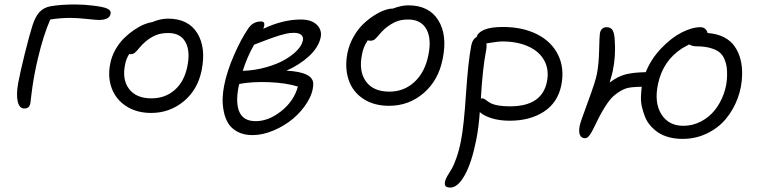

<svg xmlns="http://www.w3.org/2000/svg" viewBox="-20 -551 3438 867"><path d="M89.8 -61Q67.4 -61 60.1 -92.3Q52.7 -123.5 62 -175.8Q71.3 -225.6 92.5 -311Q113.8 -396.5 127 -437Q139.6 -476.1 158.4 -496.6Q177.2 -517.1 209 -522.9Q254.9 -530.8 319.8 -530.8Q358.9 -530.8 401.1 -525.6Q443.4 -520.5 461.9 -513.2Q483.4 -504.4 479 -487.8Q474.1 -460.9 425.8 -460.9Q414.1 -460.9 370.6 -465.6Q327.1 -470.2 295.9 -470.2Q253.9 -470.2 207 -462.9Q176.3 -393.6 150.9 -286.1Q143.1 -254.4 136.2 -217.5Q129.4 -180.7 126 -155.8Q122.6 -130.9 119.9 -108.4Q117.2 -85.9 117.2 -85Q112.8 -61 89.8 -61Z M662.6 -41Q597.2 -41 550.3 -71.3Q503.4 -101.6 484.6 -152.1Q465.8 -202.6 477.5 -262.2Q483.9 -296.4 501.2 -326.9Q518.6 -357.4 540.3 -378.7Q562 -399.9 586.2 -416.3Q610.4 -432.6 631.1 -440.9Q651.9 -449.2 667.5 -451.2Q704.1 -466.8 738.8 -466.8Q830.1 -466.8 870.6 -401.6Q911.1 -336.4 890.6 -233.9Q873 -146 809.6 -93.5Q746.1 -41 662.6 -41ZM544.9 -259.8Q530.8 -191.4 563 -149.2Q595.2 -106.9 663.6 -106.9Q726.1 -106.9 769 -144.8Q812 -182.6 825.7 -250Q840.3 -319.8 817.6 -360.8Q794.9 -401.9 739.7 -401.9Q707.5 -401.9 684.1 -392.3Q660.6 -382.8 636.7 -362.8Q622.1 -350.6 609.4 -335Q596.7 -319.3 589.1 -313Q581.5 -306.6 569.8 -306.2Q568.4 -306.2 566.4 -306.6Q564.5 -307.1 563.5 -307.1Q548.8 -283.7 544.9 -259.8Z M1120.1 59.1Q1081.1 59.1 1053 44.2Q1024.9 29.3 1010.7 6.1Q996.6 -17.1 990.5 -47.6Q984.4 -78.1 985.4 -106.9Q986.3 -135.7 992.2 -165Q1004.4 -227.5 1035.9 -300.3Q1067.4 -373 1100.1 -420.9Q1121.1 -454.1 1159.2 -454.1Q1176.3 -454.1 1173.3 -435.1Q1170.9 -424.8 1168.5 -420.9Q1257.3 -462.9 1338.4 -462.9Q1386.7 -462.9 1410.6 -439.2Q1434.6 -415.5 1428.2 -382.8Q1418.9 -337.9 1376.2 -298.1Q1333.5 -258.3 1273.4 -231.9Q1396 -225.6 1394.5 -170.9Q1393.6 -131.3 1367.9 -89.6Q1342.3 -47.9 1303.7 -15.4Q1265.1 17.1 1215.6 38.1Q1166 59.1 1120.1 59.1ZM1307.1 -402.8Q1297.4 -402.8 1287.4 -401.6Q1277.3 -400.4 1264.4 -397Q1251.5 -393.6 1242.4 -391.1Q1233.4 -388.7 1215.8 -382.3Q1198.2 -376 1189.9 -373Q1181.6 -370.1 1158.9 -361.3Q1136.2 -352.5 1127.4 -349.1Q1095.7 -293.5 1076.2 -231Q1129.9 -232.9 1179.9 -246.8Q1230 -260.7 1264.6 -280.5Q1299.3 -300.3 1321.3 -323.2Q1343.3 -346.2 1347.2 -367.2Q1351.1 -383.8 1340.6 -393.3Q1330.1 -402.8 1307.1 -402.8ZM1057.1 -158.2Q1043 -85 1061.5 -44.4Q1080.1 -3.9 1134.3 -3.9Q1193.4 -3.9 1250.5 -49.6Q1307.6 -95.2 1325.2 -160.2Q1271.5 -176.8 1195.6 -179.9Q1119.6 -183.1 1060.5 -171.9Q1060.1 -170.4 1059.3 -167.7Q1058.6 -165 1058.1 -162.6Q1057.6 -160.2 1057.1 -158.2Z M1736.8 -73.2Q1668 -73.2 1620.1 -105Q1572.3 -136.7 1554.2 -190.7Q1536.1 -244.6 1548.8 -311Q1556.6 -349.6 1575.7 -383.5Q1594.7 -417.5 1618.2 -440.4Q1641.6 -463.4 1667.5 -480Q1693.4 -496.6 1715.1 -504.4Q1736.8 -512.2 1752 -512.2H1753.9Q1792 -526.9 1823.7 -526.9Q1917.5 -526.9 1959.2 -459.5Q2001 -392.1 1979 -285.2Q1960.4 -189 1893.6 -131.1Q1826.7 -73.2 1736.8 -73.2ZM1614.7 -305.2Q1599.1 -229 1632.6 -183.1Q1666 -137.2 1737.8 -137.2Q1804.7 -137.2 1851.8 -181.2Q1898.9 -225.1 1914.1 -300.8Q1929.7 -375.5 1905.5 -419.2Q1881.3 -462.9 1822.8 -462.9Q1791 -462.9 1768.1 -453.1Q1745.1 -443.4 1719.7 -422.9Q1705.6 -410.6 1692.6 -395Q1679.7 -379.4 1672.1 -373.3Q1664.6 -367.2 1652.8 -367.2Q1643.6 -367.2 1640.6 -369.1Q1620.1 -338.4 1614.7 -305.2Z M2281.7 -5.9Q2236.8 -5.9 2200.9 -16.8Q2165 -27.8 2146.5 -44.9Q2141.6 25.9 2130.4 81.1Q2109.9 184.1 2078.6 240Q2047.4 295.9 2013.7 295.9Q1998 295.9 1992.4 289.8Q1986.8 283.7 1989.7 268.1Q1991.7 257.8 2000.2 243.4Q2008.8 229 2018.6 213.4Q2028.3 197.8 2040.5 163.6Q2052.7 129.4 2061.5 85Q2074.7 19 2084.2 -126.7Q2093.8 -272.5 2108.4 -347.2Q2114.3 -375 2132.3 -383.8Q2137.7 -404.3 2166.7 -416.7Q2195.8 -429.2 2250.5 -429.2Q2340.3 -429.2 2405.8 -396Q2471.2 -362.8 2500.5 -302.5Q2529.8 -242.2 2514.6 -166Q2498.5 -87.4 2435.8 -46.6Q2373 -5.9 2281.7 -5.9ZM2156.7 -106.9Q2163.1 -106.9 2168.7 -103.3Q2174.3 -99.6 2181.4 -94.2Q2188.5 -88.9 2199.2 -83.5Q2210 -78.1 2231.4 -74.5Q2252.9 -70.8 2282.7 -70.8Q2427.7 -70.8 2449.7 -182.1Q2460.4 -235.4 2438.2 -276.9Q2416 -318.4 2366.2 -341.1Q2316.4 -363.8 2248.5 -363.8Q2237.8 -363.8 2225.6 -362.3Q2213.4 -360.8 2197 -358.2Q2180.7 -355.5 2176.3 -355Q2178.7 -339.8 2174.3 -318.8Q2159.2 -241.2 2151.4 -106Z M3062 76.2Q3028.8 76.2 3000.7 68.6Q2972.7 61 2952.9 47.9Q2933.1 34.7 2917.5 16.8Q2901.9 -1 2893.3 -22Q2884.8 -43 2879.2 -66.2Q2873.5 -89.4 2874.3 -112.8Q2875 -136.2 2877.9 -159.2Q2829.6 -158.7 2808.3 -152.1Q2787.1 -145.5 2761.2 -126Q2754.9 -121.6 2748.5 -115.5Q2742.2 -109.4 2736.8 -103.3Q2731.4 -97.2 2725.3 -88.4Q2719.2 -79.6 2714.8 -73Q2710.4 -66.4 2704.6 -56.4Q2698.7 -46.4 2695.3 -40.5Q2691.9 -34.7 2686.8 -24.7Q2681.6 -14.6 2679.7 -10.5Q2677.7 -6.3 2673.1 2.7Q2668.5 11.7 2668 13.2Q2652.3 46.4 2642.3 59.8Q2632.3 73.2 2622.1 73.2Q2605 73.2 2598.6 58.1Q2592.3 43 2598.1 15.1Q2601.1 0 2635.5 -93Q2669.9 -186 2675.3 -216.8Q2684.1 -260.3 2685.5 -325.7Q2687 -391.1 2689 -400.9Q2691.4 -413.6 2699 -420.9Q2706.5 -428.2 2718.3 -428.2Q2738.8 -428.2 2746.6 -414.1Q2754.4 -399.9 2755.9 -371.1Q2761.2 -297.4 2747.1 -231Q2744.6 -218.3 2732.9 -178.2Q2769.5 -206.1 2804.9 -215.1Q2840.3 -224.1 2896 -225.1Q2919.4 -283.7 2964.6 -331.5Q3009.8 -379.4 3057.1 -403.8Q3104.5 -428.2 3143.1 -428.2Q3155.3 -428.2 3163.8 -421.1Q3172.4 -414.1 3175.3 -401.9Q3217.8 -398.9 3248.8 -383.1Q3279.8 -367.2 3297.6 -341.3Q3315.4 -315.4 3323.7 -283.4Q3332 -251.5 3331.1 -212.9Q3330.1 -158.2 3310.8 -106.4Q3291.5 -54.7 3257.6 -13.9Q3223.6 26.9 3172.6 51.5Q3121.6 76.2 3062 76.2ZM2951.2 -170.9Q2933.6 -87.9 2966.3 -35.4Q2999 17.1 3065.9 17.1Q3107.9 17.1 3145.3 -2.4Q3182.6 -22 3207.8 -53.7Q3232.9 -85.4 3247.6 -125.5Q3262.2 -165.5 3263.2 -207Q3263.7 -231 3261.5 -248Q3259.3 -265.1 3251.2 -284.2Q3243.2 -303.2 3228.8 -314.9Q3214.4 -326.7 3188 -334.2Q3161.6 -341.8 3125 -341.8Q3107.4 -341.8 3092.3 -350.1Q3089.8 -350.1 3087.9 -348.1Q3065.9 -335.9 3062 -334Q2973.1 -277.3 2951.2 -170.9Z"/></svg>

Font: Shantell Sans Irregular Bouncy
Style: Italic
Weight: 300
Italic angle: -11.31°
Designer: Stephen Nixon, Anya Danilova, Shantell Martin
Foundry: Arrow Type
Version: Version 1.006;[9816181b4]